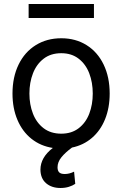

<svg xmlns="http://www.w3.org/2000/svg" viewBox="-20 -727 607 953"><path d="M440.4 -262.7Q440.4 -317.4 423.1 -362.8Q405.8 -408.2 370.6 -435.5Q335.4 -462.9 284.2 -462.9Q231.9 -462.9 196.5 -435.5Q161.1 -408.2 143.6 -362.8Q126 -317.4 126 -262.7Q126 -208 143.6 -162.8Q161.1 -117.7 196.5 -90.6Q231.9 -63.5 284.2 -63.5Q335.4 -63.5 370.6 -90.6Q405.8 -117.7 423.1 -162.8Q440.4 -208 440.4 -262.7ZM180.7 115.2Q180.7 54.7 242.2 7.3Q181.6 -2 136.5 -37.8Q91.3 -73.7 66.7 -131.6Q42 -189.5 42 -262.7Q42 -344.2 72.3 -406.5Q102.5 -468.8 157.5 -502.9Q212.4 -537.1 284.2 -537.1Q355.5 -537.1 409.9 -502.9Q464.4 -468.8 494.4 -406.5Q524.4 -344.2 524.4 -262.7Q524.4 -191.9 501.5 -135.3Q478.5 -78.6 436.3 -42.5Q394 -6.3 337.4 5.4Q304.2 29.8 284.9 53.5Q265.6 77.1 265.6 103.5Q265.6 120.1 273.7 128.4Q281.7 136.7 301.8 136.7Q324.2 136.7 347.7 125L353.5 185.5Q340.8 194.3 322 200.2Q303.2 206.1 280.3 206.1Q236.3 206.1 208.7 182.4Q181.2 158.7 180.7 115.2ZM446.3 -637.7H122.1V-707H446.3Z"/></svg>

Font: Pretendard GOV
Style: Regular
Weight: 400
Designer: Base glyphs from Inter by Rasmus Andersson; Hangeul glyphs from Noto Sans CJK(Source Han Sans) by Jang Soo-young and Kan
Foundry: Kil Hyung-jin
Version: Version 1.309